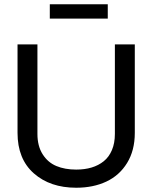

<svg xmlns="http://www.w3.org/2000/svg" viewBox="-20 -880 722 909"><path d="M63 -669.9H157.2V-246.1Q157.2 -188.5 181.9 -149.7Q206.5 -110.8 246.8 -94Q287.1 -77.1 340.8 -77.1Q380.9 -77.1 413.6 -86.9Q446.3 -96.7 471.2 -116.7Q496.1 -136.7 510 -169.7Q523.9 -202.6 523.9 -246.1V-669.9H618.2V-251Q618.2 -168 581.8 -108.6Q545.4 -49.3 483.4 -20.3Q421.4 8.8 340.8 8.8Q217.3 8.8 140.1 -59.3Q63 -127.4 63 -251ZM215.8 -792V-859.9H490.2V-792Z"/></svg>

Font: LT Wave Text
Style: Regular
Weight: 400
Designer: Daniel Lyons
Version: Version 2.5 (Glyphs App)